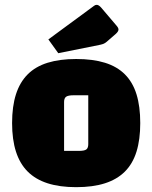

<svg xmlns="http://www.w3.org/2000/svg" viewBox="-20 -759 630 794"><path d="M295 15Q227 15 177 -1Q127 -17 94.5 -49.5Q62 -82 46 -132Q30 -182 30 -250Q30 -319 46 -369Q62 -419 94.5 -451.5Q127 -484 177 -499.5Q227 -515 295 -515Q364 -515 414 -499.5Q464 -484 496.5 -451.5Q529 -419 544.5 -369Q560 -319 560 -250Q560 -182 544.5 -132Q529 -82 496.5 -49.5Q464 -17 414 -1Q364 15 295 15ZM245 -135H306Q329 -135 337 -141Q345 -147 345 -163V-365H284Q262 -365 253.5 -359Q245 -353 245 -337ZM221 -539 180 -596 369 -735Q374 -739 380 -739Q388 -739 398 -728L461 -654Q470 -644 470 -637Q470 -629 459 -619L421 -586Q415 -581 409.5 -578.5Q404 -576 395 -574Z"/></svg>

Font: Changa ExtraBold
Style: Regular
Weight: 800
Designer: Eduardo Rodriguez Tunni
Foundry: Eduardo Rodriguez Tunni
Version: Version 3.002; ttfautohint (v1.8.2)